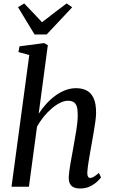

<svg xmlns="http://www.w3.org/2000/svg" viewBox="-20 -1062 640 1092"><path d="M436.5 10Q413 10 398.2 2.8Q383.5 -4.5 377 -18.8Q370.5 -33 371 -54Q371.5 -68.5 374 -88.2Q376.5 -108 380.5 -130.8Q384.5 -153.5 388.8 -177Q393 -200.5 397 -222Q400.5 -244 405 -268.2Q409.5 -292.5 413.5 -317.8Q417.5 -343 420 -367Q422.5 -391 422 -411.5Q422 -441.5 416 -458.2Q410 -475 397.8 -482Q385.5 -489 366.5 -489Q345.5 -489 321.8 -477.2Q298 -465.5 273.8 -444.8Q249.5 -424 228 -397.5Q206.5 -371 190.5 -341.5L144.5 0H45.5L146.5 -749L85 -766L91 -798.5L231 -817L252 -805L200 -415Q219 -444.5 242.8 -470.8Q266.5 -497 294 -517.2Q321.5 -537.5 351.2 -549Q381 -560.5 412.5 -560.5Q448 -560.5 473.5 -547Q499 -533.5 512.8 -502.8Q526.5 -472 526.5 -421Q526.5 -400 522.2 -369.5Q518 -339 512.2 -306Q506.5 -273 501.5 -245Q498 -225.5 494.2 -203.8Q490.5 -182 486.8 -160.2Q483 -138.5 480.2 -118.5Q477.5 -98.5 476.5 -82.5Q476 -65.5 480.5 -57.8Q485 -50 492.5 -50Q503 -50 514 -56.8Q525 -63.5 542.5 -78.5L554.5 -53Q549.5 -45.5 533.8 -30.2Q518 -15 493.2 -2.5Q468.5 10 436.5 10ZM176.5 -866 82.5 -1021 117.5 -1042.5Q143 -1016 168.5 -989.2Q194 -962.5 219 -935.5Q253 -962.5 288.2 -989Q323.5 -1015.5 359 -1042.5L390.5 -1020.5L245.5 -866Z"/></svg>

Font: Merriweather 36pt
Style: Italic
Weight: 400
Italic angle: -7.8°
Version: Version 2.101